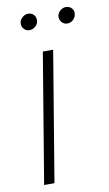

<svg xmlns="http://www.w3.org/2000/svg" viewBox="-83 -754 450 796"><g transform="rotate(-10 142.5 -355.5)"><path d="M36.6 0 127.4 -545.9H170.9L80.1 0ZM88.9 -642.6Q73.7 -642.6 64.5 -654.1Q55.2 -665.5 57.6 -680.7Q60.1 -692.9 70.8 -701.9Q81.5 -710.9 93.8 -710.9Q109.9 -710.9 118.9 -700Q127.9 -689 125.5 -672.9Q124 -661.1 113 -651.9Q102.1 -642.6 88.9 -642.6ZM248 -642.6Q233.4 -642.6 223.9 -654.1Q214.4 -665.5 216.8 -680.7Q219.2 -692.9 229.7 -701.9Q240.2 -710.9 252.9 -710.9Q268.6 -710.9 278.1 -700Q287.6 -689 284.2 -672.9Q281.7 -660.6 271.7 -651.6Q261.7 -642.6 248 -642.6Z"/></g></svg>

Font: Inter Tight ExtraLight
Style: Italic
Weight: 250
Italic angle: -9.39999°
Designer: Rasmus Andersson
Foundry: rsms
Version: Version 3.004